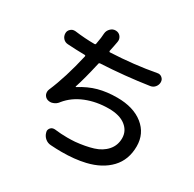

<svg xmlns="http://www.w3.org/2000/svg" viewBox="-177 -976 1217 1204"><g transform="rotate(30 431.5 -373.5)"><path d="M687.5 -687.5Q691.4 -688.5 695.3 -688.5Q709 -688.5 719.7 -679.7Q734.4 -668 734.4 -648.4Q734.4 -628.9 721.7 -613.3Q709 -597.7 688.5 -594.7Q519.5 -569.3 345.7 -560.5Q337.9 -559.6 336.9 -552.7Q308.6 -426.8 286.1 -360.4Q285.2 -358.4 286.6 -356.9Q288.1 -355.5 289.1 -356.4Q350.6 -395.5 411.6 -412.1Q472.7 -428.7 546.9 -428.7Q665 -428.7 734.9 -372.6Q804.7 -316.4 804.7 -224.6Q804.7 -127 745.1 -64Q685.5 -1 582 23.4Q507.8 41 413.1 41Q376 41 335 38.1Q311.5 37.1 293.5 22Q275.4 6.8 269.5 -16.6Q267.6 -21.5 267.6 -26.4Q267.6 -38.1 276.4 -48.8Q287.1 -60.5 302.7 -60.5Q304.7 -60.5 307.6 -60.5Q354.5 -54.7 399.4 -54.7Q427.7 -54.7 455.1 -56.6Q526.4 -63.5 580.6 -80.1Q634.8 -96.7 667.5 -133.8Q700.2 -170.9 700.2 -222.7Q700.2 -275.4 657.2 -309.1Q614.3 -342.8 536.1 -342.8Q447.3 -342.8 372.6 -313Q297.9 -283.2 251 -225.6Q250 -224.6 249 -222.7Q235.4 -205.1 214.8 -198.2Q205.1 -194.3 195.3 -194.3Q185.5 -194.3 175.8 -197.3Q157.2 -204.1 149.4 -222.7Q146.5 -231.4 146.5 -240.2Q146.5 -249 150.4 -258.8Q202.1 -378.9 241.2 -550.8Q243.2 -557.6 235.4 -558.6Q169.9 -559.6 111.3 -563.5Q89.8 -564.5 76.2 -579.6Q62.5 -594.7 62.5 -616.2Q62.5 -634.8 77.1 -647.5Q88.9 -658.2 104.5 -658.2Q107.4 -658.2 110.4 -658.2Q186.5 -648.4 253.9 -648.4Q261.7 -648.4 262.7 -655.3Q267.6 -682.6 270.5 -702.1Q272.5 -722.7 273.4 -735.4Q275.4 -757.8 292 -773.4Q306.6 -788.1 327.1 -788.1Q329.1 -788.1 330.1 -788.1Q351.6 -787.1 364.3 -770.5Q374 -756.8 374 -742.2Q374 -737.3 373 -731.4Q370.1 -715.8 366.2 -695.3L358.4 -658.2Q358.4 -655.3 359.9 -653.3Q361.3 -651.4 364.3 -651.4Q535.2 -659.2 687.5 -687.5Z"/></g></svg>

Font: Gen Jyuu Gothic P Medium
Style: Regular
Weight: 500
Designer: [Source Han Sans]
Ryoko NISHIZUKA  (kana & ideographs); Paul D. Hunt (Latin, Greek & Cyrillic); Wenlong ZHANG  (bopomofo
Version: Version 1.002.20150607